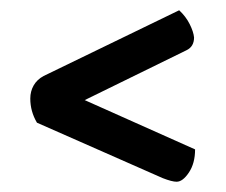

<svg xmlns="http://www.w3.org/2000/svg" viewBox="-20 -450 440 374"><path d="M324 -96Q315 -96 297 -103L52 -211Q39 -233 39 -258Q39 -272 45.5 -283.5Q52 -295 65 -302L329 -430Q342 -418 349.5 -403Q357 -388 358 -377Q358 -359 343 -352L145 -255L360 -159Q360 -132 348 -114Q336 -96 324 -96Z"/></svg>

Font: Yanone Kaffeesatz
Style: Regular
Weight: 400
Designer: Yanone (Cyrillic: Daniel Pouzeot, Huerta Tipografica, and Cyreal)
Foundry: Yanone
Version: Version 2.003